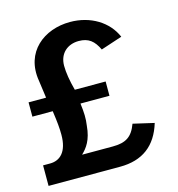

<svg xmlns="http://www.w3.org/2000/svg" viewBox="-109 -827 852 921"><g transform="rotate(-15 317.5 -366.5)"><path d="M19 0H374C486 0 557 -54 589 -160L485 -184C463 -124 431 -103 365 -103H213C239 -128 265 -161 271 -232C276 -266 275 -295 269 -342H413V-413H260C247 -461 240 -504 240 -537C240 -599 283 -634 338 -634C387 -634 413 -612 435 -566L541 -601C507 -681 423 -733 321 -733C193 -733 80 -648 105 -499L117 -412H30V-341H131C139 -285 142 -254 142 -221C142 -137 104 -102 54 -102H19Z"/></g></svg>

Font: United Sans SemiBold
Style: Regular
Weight: 600
Designer: Pablo Impallari, Rodrigo Fuenzalida (Modified by Dan O. Williams)
Version: Version 1.000;PS 001.000;hotconv 1.0.88;makeotf.lib2.5.64775